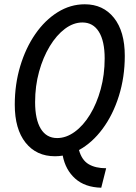

<svg xmlns="http://www.w3.org/2000/svg" viewBox="-20 -720 635 897"><path d="M49 -231Q49 -326 74.5 -411Q100 -496 145 -561Q190 -626 249.5 -663Q309 -700 376 -700Q462 -700 512.5 -636.5Q563 -573 563 -459Q563 -360 535.5 -272Q508 -184 459.5 -118.5Q411 -53 349 -19Q362 28 394 47Q426 66 476 66L453 157Q377 155 331.5 114.5Q286 74 273 7Q255 10 237 10Q150 10 99.5 -53.5Q49 -117 49 -231ZM144 -243Q144 -162 170.5 -118.5Q197 -75 247 -75Q289 -75 329 -104Q369 -133 400.5 -184.5Q432 -236 450.5 -303.5Q469 -371 469 -447Q469 -528 442 -571.5Q415 -615 365 -615Q323 -615 283.5 -585.5Q244 -556 212.5 -504Q181 -452 162.5 -385Q144 -318 144 -243Z"/></svg>

Font: Radio Canada Condensed
Style: Italic
Weight: 400
Width: 3
Italic angle: -12°
Designer: Charles Daoud, Etienne Aubert Bonn, Alexandre Saumier Demers, Jacques Le Bailly
Foundry: Radio-Canada
Version: Version 2.104; ttfautohint (v1.8.4.7-5d5b);gftools[0.9.28.de